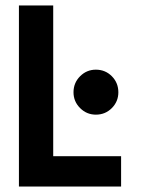

<svg xmlns="http://www.w3.org/2000/svg" viewBox="-20 -680 518 700"><path d="M49 -660H174V-110.5H421.5V0H49ZM329.5 -262Q296 -262 272 -286Q248 -310 248 -343.5Q248 -378 272 -402Q296 -426 329.5 -426Q364 -426 387.8 -402Q411.5 -378 411.5 -343.5Q411.5 -310 387.8 -286Q364 -262 329.5 -262Z"/></svg>

Font: League Spartan Thin SemiBold
Style: Regular
Weight: 600
Version: Version 2.002